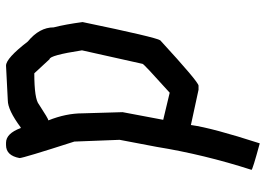

<svg xmlns="http://www.w3.org/2000/svg" viewBox="-142 -760 882 637"><g transform="rotate(90 298.5 -441.0)"><path d="M455.1 -862.3Q543 -838.4 543 -835Q492.2 -677.2 466.8 -520.5L443.4 -397.5L449.2 -247.1Q503.9 -77.1 503.9 -65.4Q495.6 -20.5 460.9 -20.5H453.1Q422.4 -20.5 404.3 -69.3H402.3Q344.7 -26.4 312.5 -26.4L197.3 -20.5Q172.9 -20.5 117.2 -92.8Q70.3 -131.3 70.3 -178.7Q60.5 -216.8 52.7 -274.4Q103.5 -519 113.3 -532.2Q251.5 -659.2 263.7 -659.2H277.3L394.5 -633.8V-635.7Q404.3 -705.1 455.1 -862.3ZM287.1 -563.5Q191.4 -477.5 191.4 -473.6L146.5 -272.5Q163.1 -165 175.8 -165L222.7 -114.3Q308.1 -114.3 326.2 -129.9Q374 -161.1 378.9 -161.1Q355.5 -219.2 355.5 -274.4L351.6 -407.2L377 -542Z"/></g></svg>

Font: ww_drahtTSB
Style: Regular
Weight: 400
Designer: Dr. Wolfgang Wiebecke
Version: Version 1.06 May 21, 2010, initial release